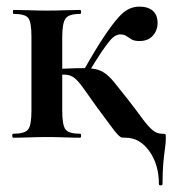

<svg xmlns="http://www.w3.org/2000/svg" viewBox="-20 -416 521 580"><path d="M75 -81V-305Q75 -349 65.5 -361.5Q56 -374 21 -374Q19 -374 19 -380Q19 -386 21 -386Q42 -386 68.5 -385Q95 -384 123 -384Q150 -384 176 -385Q202 -386 222 -386Q225 -386 225 -380Q225 -374 222 -374Q188 -374 178 -360Q168 -346 168 -303V-81Q168 -38 178 -25Q188 -12 222 -12Q225 -12 225 -6Q225 0 222 0Q201 0 175.5 -1Q150 -2 123 -2Q95 -2 68.5 -1Q42 0 20 0Q17 0 17 -6Q17 -12 20 -12Q55 -12 65 -25Q75 -38 75 -81ZM469 -12Q478 -12 479.5 -10.5Q481 -9 481 0Q481 14 478.5 31.5Q476 49 473.5 74.5Q471 100 471 140Q471 144 465.5 144Q460 144 460 140Q460 81 431 40.5Q402 0 359 0Q353 0 348.5 -0.5Q344 -1 336.5 -8.5Q329 -16 314 -36.5Q299 -57 270 -96Q244 -133 229.5 -153Q215 -173 203.5 -181.5Q192 -190 176.5 -190.5Q161 -191 132 -189L131 -207Q180 -209 211 -210Q242 -211 261 -208.5Q280 -206 294.5 -196.5Q309 -187 325 -167.5Q341 -148 366 -116Q391 -84 408 -60.5Q425 -37 439 -24.5Q453 -12 469 -12ZM244 -191 233 -204Q268 -266 293 -303.5Q318 -341 336 -361.5Q354 -382 369.5 -389Q385 -396 401 -396Q427 -396 441.5 -383.5Q456 -371 456 -347Q456 -324 441.5 -308Q427 -292 401 -292Q386 -292 377.5 -297Q369 -302 362 -307Q355 -312 343 -312Q336 -312 328.5 -308Q321 -304 310.5 -291.5Q300 -279 284 -255Q268 -231 244 -191Z"/></svg>

Font: Cormorant Infant Light
Style: Regular
Weight: 300
Designer: Christian Thalmann (Catharsis Fonts)
Foundry: Catharsis Fonts
Version: Version 4.001